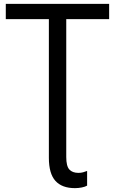

<svg xmlns="http://www.w3.org/2000/svg" viewBox="-20 -734 596 994"><path d="M368 240Q301 240 267 202.5Q233 165 233 83V-635H10V-714H545V-635H323V79Q323 126 339 143.5Q355 161 386 161Q399 161 410 158Q421 155 431 151V227Q421 233 403.5 236.5Q386 240 368 240Z"/></svg>

Font: Noto IKEA Latin
Style: Regular
Weight: 400
Designer: Monotype Design Team
Foundry: Monotype Imaging Inc.
Version: Version 1.0